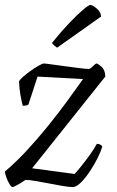

<svg xmlns="http://www.w3.org/2000/svg" viewBox="-22 -757 475 777"><path d="M29 0Q24 0 16.5 -12Q9 -24 3.5 -39.5Q-2 -55 -2 -63Q41 -99 85.5 -147Q130 -195 172.5 -247.5Q215 -300 251 -349.5Q287 -399 314 -437L130 -447L93 -334Q86 -329 70 -329Q65 -348 60.5 -374Q56 -400 55 -427Q58 -435 72 -447Q86 -459 103 -471Q120 -483 135 -491.5Q150 -500 155 -500Q162 -500 186 -496.5Q210 -493 241 -489Q272 -485 298.5 -481.5Q325 -478 337 -478Q343 -478 354 -489Q365 -500 369 -500Q374 -500 389 -486.5Q404 -473 404 -447L108 -76L280 -53Q287 -60 304 -81Q321 -102 340 -128Q359 -154 370 -175Q378 -175 384 -171.5Q390 -168 392 -164Q387 -146 373.5 -118.5Q360 -91 342 -64Q324 -37 305.5 -18.5Q287 0 272 0Q257 0 231.5 -4.5Q206 -9 177 -14.5Q148 -20 122 -24.5Q96 -29 81 -29Q67 -19 50 -9.5Q33 0 29 0ZM209 -564Q203 -568 196 -574Q189 -580 189 -584Q226 -630 259 -664.5Q292 -699 314.5 -718Q337 -737 344 -737Q352 -737 369 -723Q386 -709 387 -690Z"/></svg>

Font: Texturina Thin
Style: Italic
Weight: 100
Italic angle: -11°
Designer: Guillermo Torres Carreño
Foundry: Omnibus-Type
Version: Version 1.002; ttfautohint (v1.8.3)